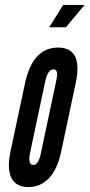

<svg xmlns="http://www.w3.org/2000/svg" viewBox="-20 -747 362 775"><path d="M94.5 8Q144 8 178 -28.2Q212 -64.5 226.5 -133L286 -414Q315.5 -555 214 -555Q112 -555 81 -411L22.5 -136Q7.5 -65.5 26 -28.8Q44.5 8 94.5 8ZM113.5 -81Q103 -81 99.8 -94Q96.5 -107 101 -128.5L162.5 -418.5Q173 -467 195.5 -467Q207 -467 209.5 -455.8Q212 -444.5 206.5 -418.5L145 -128.5Q135.5 -81 113.5 -81ZM178.5 -637H246L321.5 -727H235Z"/></svg>

Font: League Gothic SemiCondensed Italic
Style: Regular
Weight: 400
Width: 4
Designer: The League of Moveable Type
Version: Version 1.600; ttfautohint (v1.8.3)